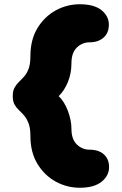

<svg xmlns="http://www.w3.org/2000/svg" viewBox="-20 -760 573 903"><path d="M493 26Q493 66 458 94.5Q423 123 355 123Q295 123 242 94Q189 65 156 10.5Q123 -44 123 -120Q123 -157 114.5 -179.5Q106 -202 94 -216Q82 -230 69.5 -241.5Q57 -253 48.5 -268Q40 -283 40 -308Q40 -333 48.5 -348Q57 -363 69 -374.5Q81 -386 93.5 -400Q106 -414 114.5 -436.5Q123 -459 123 -496Q123 -573 156 -627.5Q189 -682 242 -711Q295 -740 355 -740Q423 -740 457.5 -712Q492 -684 492 -644Q492 -605 467 -583Q442 -561 401 -561Q367 -561 341.5 -536.5Q316 -512 316 -462Q316 -415 299.5 -374.5Q283 -334 256 -308Q283 -282 299.5 -238Q316 -194 316 -154Q316 -105 341.5 -80.5Q367 -56 401 -56Q444 -56 468.5 -34Q493 -12 493 26Z"/></svg>

Font: Cherry Bomb One
Style: Regular
Weight: 400
Designer: satsuyako
Foundry: satsuyako
Version: Version 4.100; ttfautohint (v1.8.3)